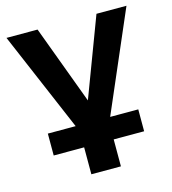

<svg xmlns="http://www.w3.org/2000/svg" viewBox="-103 -583 760 847"><g transform="rotate(-15 277.0 -159.0)"><path d="M210 180V57H71V-43H220L210 -15L4 -498H146L282 -132H277L415 -498H552L344 -16L335 -43H484V57H345V180Z"/></g></svg>

Font: Nunito Sans 8pt
Style: Bold
Weight: 700
Version: Version 3.101;gftools[0.9.27]